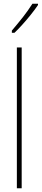

<svg xmlns="http://www.w3.org/2000/svg" viewBox="-20 -1016 225 1036"><path d="M97 0H71V-760H97ZM185 -989Q169 -965 146.5 -937Q124 -909 101 -883.5Q78 -858 58 -839H44V-851Q78 -891 104 -924Q130 -957 155 -996H185Z"/></svg>

Font: Noto Sans ExtraCondensed Thin
Style: Regular
Weight: 100
Width: 2
Designer: Monotype Design Team
Foundry: Monotype Imaging Inc.
Version: Version 2.013; ttfautohint (v1.8.4.7-5d5b)